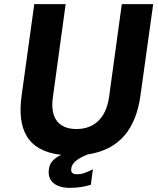

<svg xmlns="http://www.w3.org/2000/svg" viewBox="-20 -743 767 930"><path d="M570 -723 508 -271C492 -164 430 -118 350 -118C271 -118 221 -164 236 -271L298 -723H146L85 -282C62 -119 110 -12 276 7C233 28 220 51 217 76C208 134 249 167 319 167C362 167 398 159 420 152L430 77C409 86 386 101 353 101C331 101 323 92 325 74C328 48 350 27 405 5C564 -19 638 -124 660 -278L722 -723Z"/></svg>

Font: United Sans
Style: Bold Italic
Weight: 700
Italic angle: -8°
Designer: Pablo Impallari, Rodrigo Fuenzalida (Modified by Dan O. Williams)
Version: Version 1.000;PS 001.000;hotconv 1.0.88;makeotf.lib2.5.64775